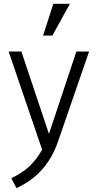

<svg xmlns="http://www.w3.org/2000/svg" viewBox="-20 -753 502 986"><path d="M253.9 -733.4H338.9L249 -570.3H201.2ZM24.4 -488.3H89.8L231.4 -65.4L372.1 -488.3H437.5L277.3 -24.4Q218.8 143.6 64.5 212.9L38.1 162.1Q93.8 135.7 130.4 101.6Q167 67.4 196.3 15.6Z"/></svg>

Font: Lohit Devanagari
Style: Regular
Weight: 400
Version: 2.95.4